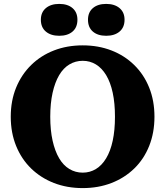

<svg xmlns="http://www.w3.org/2000/svg" viewBox="-20 -952 845 982"><path d="M403 10Q323 10 256 -16Q189 -42 139.5 -90Q90 -138 62.5 -205.5Q35 -273 35 -355Q35 -437 62.5 -504Q90 -571 139.5 -619.5Q189 -668 256 -694Q323 -720 403 -720Q483 -720 550 -694Q617 -668 666.5 -619.5Q716 -571 743 -504Q770 -437 770 -355Q770 -273 743 -205.5Q716 -138 666.5 -90Q617 -42 550 -16Q483 10 403 10ZM403 -69Q440 -69 470.5 -87.5Q501 -106 523 -142.5Q545 -179 556.5 -232.5Q568 -286 568 -355Q568 -424 556.5 -477.5Q545 -531 523 -567.5Q501 -604 470.5 -622.5Q440 -641 403 -641Q366 -641 335 -622.5Q304 -604 282.5 -567.5Q261 -531 249 -477.5Q237 -424 237 -355Q237 -286 249 -232.5Q261 -179 282.5 -142.5Q304 -106 335 -87.5Q366 -69 403 -69ZM376 -851Q376 -812 351 -790.5Q326 -769 283 -769Q240 -769 214.5 -790.5Q189 -812 189 -851Q189 -889 214.5 -910.5Q240 -932 283 -932Q326 -932 351 -910.5Q376 -889 376 -851ZM617 -851Q617 -812 591.5 -790.5Q566 -769 523 -769Q480 -769 455 -790.5Q430 -812 430 -851Q430 -889 455 -910.5Q480 -932 523 -932Q566 -932 591.5 -910.5Q617 -889 617 -851Z"/></svg>

Font: Roboto Serif 36pt
Style: Bold
Weight: 700
Version: Version 1.008